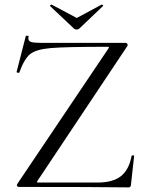

<svg xmlns="http://www.w3.org/2000/svg" viewBox="-20 -811 635 833"><path d="M453 -606Q453 -608 445 -608Q266 -608 201 -602.5Q136 -597 110.5 -576Q85 -555 64 -497Q64 -495 60 -495Q57 -495 54 -496.5Q51 -498 52 -499L92 -655Q92 -656 96 -656Q106 -656 104 -653Q103 -650 103 -645Q103 -633 114.5 -629Q126 -625 161 -625H526Q530 -625 532.5 -620.5Q535 -616 533 -612L143 -27L140 -21Q140 -19 148 -19H403Q470 -19 505 -47Q540 -75 551 -135Q552 -137 557 -137Q562 -137 562 -135L548 -8Q548 -5 545.5 -1.5Q543 2 539 2Q390 0 61 0Q56 0 54 -4.5Q52 -9 55 -13L450 -600ZM197 -785Q197 -787 199.5 -789.5Q202 -792 204 -791L313 -733L421 -791H422Q425 -791 427 -788Q429 -785 426 -784L324 -687Q320 -683 313 -683Q305 -683 301 -687L198 -784Q198 -784 197.5 -784.5Q197 -785 197 -785Z"/></svg>

Font: Cormorant
Style: Regular
Weight: 400
Designer: Christian Thalmann (Catharsis Fonts)
Foundry: Catharsis Fonts
Version: Version 4.000